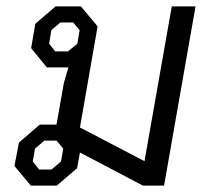

<svg xmlns="http://www.w3.org/2000/svg" viewBox="-20 -578 655 598"><path d="M589 -558 491 0H425L229 -103L220 -54L157 0H76L25 -61L39 -134L104 -190H156L179 -320L193 -368H126L77 -428L90 -504L153 -558H232L284 -496L229 -181L430 -76L515 -558ZM221 -442 228 -484 208 -508H168L140 -484L133 -442L152 -418H192ZM177 -115 156 -140H118L89 -115L82 -75L102 -50H140L170 -75Z"/></svg>

Font: Chakra Petch
Style: Italic
Weight: 400
Italic angle: -10°
Designer: Katatrad Aksorn Co.,Ltd.
Foundry: Cadson Demak Co.,Ltd.
Version: Version 1.000; ttfautohint (v1.6)